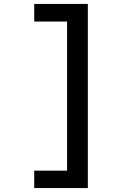

<svg xmlns="http://www.w3.org/2000/svg" viewBox="-20 -838 640 976"><path d="M426.5 -818V118H154V29.5H321V-728.5H154V-818Z"/></svg>

Font: Fira Code Light Medium
Style: Regular
Weight: 500
Monospace: yes
Version: Version 5.002